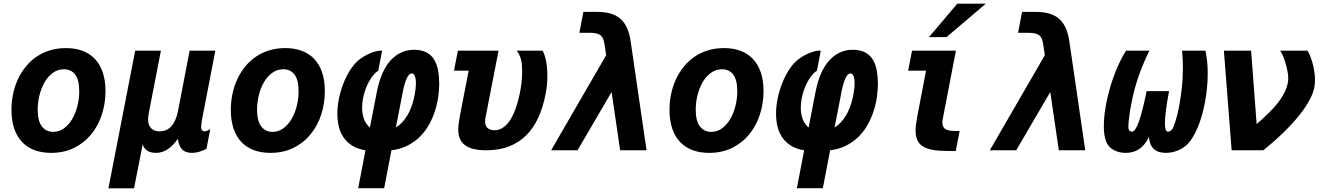

<svg xmlns="http://www.w3.org/2000/svg" viewBox="-20 -825 7265 1054"><path d="M260.3 14.2Q210 14.2 169.7 -0.7Q129.4 -15.6 101.3 -45.2Q73.2 -74.7 58.1 -118.9Q43 -163.1 43 -221.7Q43 -266.1 51.8 -308.6Q60.5 -351.1 77.9 -388.7Q95.2 -426.3 120.6 -458Q146 -489.7 179.2 -512.7Q212.4 -535.6 253.2 -548.3Q293.9 -561 341.8 -561Q392.1 -561 432.4 -546.1Q472.7 -531.2 500.7 -501.7Q528.8 -472.2 543.9 -428Q559.1 -383.8 559.1 -324.7Q559.1 -257.8 539.3 -196.5Q519.5 -135.3 481.4 -88.4Q443.4 -41.5 387.7 -13.7Q332 14.2 260.3 14.2ZM272 -101.1Q304.7 -101.1 331.3 -120.6Q357.9 -140.1 376.5 -171.6Q395 -203.1 405 -243.2Q415 -283.2 415 -324.2Q415 -386.7 392.6 -415.8Q370.1 -444.8 331.5 -444.8Q296.9 -444.8 269.8 -424.8Q242.7 -404.8 224.4 -372.8Q206.1 -340.8 196.5 -301.3Q187 -261.7 187 -222.7Q187 -160.2 210.2 -130.6Q233.4 -101.1 272 -101.1Z M722.2 -546.9H863.3L798.8 -214.8Q793 -187.5 793 -168.9Q793 -138.2 809.6 -121.1Q826.2 -104 856 -104Q934.6 -104 957 -214.8L1021 -546.9H1162.1L1088.9 -168Q1087.9 -159.7 1086.9 -153.3Q1085.9 -147 1085.4 -143.1Q1084 -134.8 1084 -130.9Q1084 -104 1104 -104Q1109.9 -104 1116.9 -106.9Q1124 -109.9 1134.3 -116.2L1113.3 -7.8Q1090.8 3.4 1071.3 8.8Q1051.8 14.2 1034.2 14.2Q999 14.2 980.5 -3.9Q961.9 -22 956.1 -63Q903.8 14.2 835.9 14.2Q807.6 14.2 789.1 2.7Q770.5 -8.8 763.2 -32.2L715.8 209H575.2Z M1464.4 14.2Q1414.1 14.2 1373.8 -0.7Q1333.5 -15.6 1305.4 -45.2Q1277.3 -74.7 1262.2 -118.9Q1247.1 -163.1 1247.1 -221.7Q1247.1 -266.1 1255.9 -308.6Q1264.6 -351.1 1282 -388.7Q1299.3 -426.3 1324.7 -458Q1350.1 -489.7 1383.3 -512.7Q1416.5 -535.6 1457.3 -548.3Q1498 -561 1545.9 -561Q1596.2 -561 1636.5 -546.1Q1676.8 -531.2 1704.8 -501.7Q1732.9 -472.2 1748 -428Q1763.2 -383.8 1763.2 -324.7Q1763.2 -257.8 1743.4 -196.5Q1723.6 -135.3 1685.5 -88.4Q1647.5 -41.5 1591.8 -13.7Q1536.1 14.2 1464.4 14.2ZM1476.1 -101.1Q1508.8 -101.1 1535.4 -120.6Q1562 -140.1 1580.6 -171.6Q1599.1 -203.1 1609.1 -243.2Q1619.1 -283.2 1619.1 -324.2Q1619.1 -386.7 1596.7 -415.8Q1574.2 -444.8 1535.6 -444.8Q1501 -444.8 1473.9 -424.8Q1446.8 -404.8 1428.5 -372.8Q1410.2 -340.8 1400.6 -301.3Q1391.1 -261.7 1391.1 -222.7Q1391.1 -160.2 1414.3 -130.6Q1437.5 -101.1 1476.1 -101.1Z M1986.3 0Q1942.9 -6.8 1913.6 -25.4Q1884.3 -43.9 1866 -70.8Q1847.7 -97.7 1839.8 -130.9Q1832 -164.1 1832 -200.7Q1832 -243.7 1841.3 -286.9Q1850.6 -330.1 1865.7 -368.2Q1880.9 -406.2 1900.1 -437Q1919.4 -467.8 1939 -486.3Q1951.2 -498 1968.8 -509.5Q1986.3 -521 2005.6 -529.8Q2024.9 -538.6 2043.7 -543.5Q2062.5 -548.3 2077.6 -546.9L2056.2 -435.1Q2050.8 -435.1 2039.1 -423.1Q2027.3 -411.1 2015.6 -393.6Q2006.3 -379.4 1997.6 -361.1Q1988.8 -342.8 1982.2 -321.8Q1975.6 -300.8 1971.7 -278.3Q1967.8 -255.9 1967.8 -233.4Q1967.8 -201.2 1977.5 -173.1Q1987.3 -145 2010.7 -125L2047.9 -316.4Q2071.3 -436.5 2124.8 -494.1Q2178.2 -551.8 2253.9 -551.8Q2292.5 -551.8 2321.3 -537.1Q2350.1 -522.5 2366.7 -491.7Q2379.4 -468.3 2385.3 -436Q2391.1 -403.8 2391.1 -366.2Q2391.1 -330.1 2385.3 -290.5Q2379.4 -251 2366.7 -212.4Q2354 -173.8 2333.7 -138.2Q2313.5 -102.5 2284.2 -73.7Q2254.9 -44.9 2216.3 -25.4Q2177.7 -5.9 2128.9 0L2088.9 208H1946.3ZM2153.3 -125Q2227.5 -172.4 2253.4 -290.5Q2257.8 -311 2260.5 -331.5Q2263.2 -352.1 2263.2 -369.1Q2263.2 -375 2262.7 -381.3Q2262.2 -387.7 2261.2 -393.6Q2255.9 -421.9 2240.2 -421.9Q2210.9 -421.9 2190.4 -316.4Z M2649.4 0Q2606.4 0 2577.1 -7.8Q2547.9 -15.6 2529.8 -30.3Q2511.7 -44.9 2503.7 -65.9Q2495.6 -86.9 2495.6 -113.3Q2495.6 -127.4 2497.8 -145.5Q2500 -163.6 2503.9 -185.1L2552.7 -437H2472.2L2493.7 -546.9H2716.8L2645 -178.2Q2644 -172.9 2643.6 -167.7Q2643.1 -162.6 2643.1 -158.7Q2643.1 -132.8 2657.5 -121.3Q2671.9 -109.9 2694.3 -109.9Q2740.2 -109.9 2775.9 -159.2Q2811.5 -208.5 2833.5 -312.5Q2838.9 -338.4 2842.5 -366.9Q2846.2 -395.5 2846.2 -433.6Q2846.2 -452.6 2845 -468Q2843.8 -483.4 2840.3 -497.1Q2836.9 -510.7 2831.3 -522.9Q2825.7 -535.2 2816.4 -546.9H2958.5Q2971.2 -524.9 2978 -488.5Q2984.9 -452.1 2984.9 -407.7Q2984.9 -380.9 2982.4 -357.9Q2980 -335 2975.6 -311.5Q2961.9 -238.3 2935.5 -180.4Q2909.2 -122.6 2869.1 -82.5Q2829.1 -42.5 2774.4 -21.2Q2719.7 0 2649.4 0Z M3307.6 -522 3298.8 -580.1Q3295.9 -598.1 3291.3 -610.6Q3286.6 -623 3277.3 -630.6Q3268.1 -638.2 3253.2 -641.6Q3238.3 -645 3215.3 -645H3160.6L3182.6 -759.8H3255.9Q3301.8 -759.8 3334.2 -749.8Q3366.7 -739.7 3388.7 -719.2Q3410.6 -698.7 3423.6 -668Q3436.5 -637.2 3442.4 -595.7L3529.3 0H3384.3L3337.4 -319.8L3150.4 0H3005.4Z M3872.6 14.2Q3822.3 14.2 3782 -0.7Q3741.7 -15.6 3713.6 -45.2Q3685.5 -74.7 3670.4 -118.9Q3655.3 -163.1 3655.3 -221.7Q3655.3 -266.1 3664.1 -308.6Q3672.9 -351.1 3690.2 -388.7Q3707.5 -426.3 3732.9 -458Q3758.3 -489.7 3791.5 -512.7Q3824.7 -535.6 3865.5 -548.3Q3906.2 -561 3954.1 -561Q4004.4 -561 4044.7 -546.1Q4085 -531.2 4113 -501.7Q4141.1 -472.2 4156.2 -428Q4171.4 -383.8 4171.4 -324.7Q4171.4 -257.8 4151.6 -196.5Q4131.8 -135.3 4093.8 -88.4Q4055.7 -41.5 4000 -13.7Q3944.3 14.2 3872.6 14.2ZM3884.3 -101.1Q3917 -101.1 3943.6 -120.6Q3970.2 -140.1 3988.8 -171.6Q4007.3 -203.1 4017.3 -243.2Q4027.3 -283.2 4027.3 -324.2Q4027.3 -386.7 4004.9 -415.8Q3982.4 -444.8 3943.8 -444.8Q3909.2 -444.8 3882.1 -424.8Q3855 -404.8 3836.7 -372.8Q3818.4 -340.8 3808.8 -301.3Q3799.3 -261.7 3799.3 -222.7Q3799.3 -160.2 3822.5 -130.6Q3845.7 -101.1 3884.3 -101.1Z M4394.5 0Q4351.1 -6.8 4321.8 -25.4Q4292.5 -43.9 4274.2 -70.8Q4255.9 -97.7 4248 -130.9Q4240.2 -164.1 4240.2 -200.7Q4240.2 -243.7 4249.5 -286.9Q4258.8 -330.1 4273.9 -368.2Q4289.1 -406.2 4308.3 -437Q4327.6 -467.8 4347.2 -486.3Q4359.4 -498 4377 -509.5Q4394.5 -521 4413.8 -529.8Q4433.1 -538.6 4451.9 -543.5Q4470.7 -548.3 4485.8 -546.9L4464.4 -435.1Q4459 -435.1 4447.3 -423.1Q4435.5 -411.1 4423.8 -393.6Q4414.6 -379.4 4405.8 -361.1Q4397 -342.8 4390.4 -321.8Q4383.8 -300.8 4379.9 -278.3Q4376 -255.9 4376 -233.4Q4376 -201.2 4385.7 -173.1Q4395.5 -145 4418.9 -125L4456.1 -316.4Q4479.5 -436.5 4533 -494.1Q4586.4 -551.8 4662.1 -551.8Q4700.7 -551.8 4729.5 -537.1Q4758.3 -522.5 4774.9 -491.7Q4787.6 -468.3 4793.5 -436Q4799.3 -403.8 4799.3 -366.2Q4799.3 -330.1 4793.5 -290.5Q4787.6 -251 4774.9 -212.4Q4762.2 -173.8 4741.9 -138.2Q4721.7 -102.5 4692.4 -73.7Q4663.1 -44.9 4624.5 -25.4Q4585.9 -5.9 4537.1 0L4497.1 208H4354.5ZM4561.5 -125Q4635.7 -172.4 4661.6 -290.5Q4666 -311 4668.7 -331.5Q4671.4 -352.1 4671.4 -369.1Q4671.4 -375 4670.9 -381.3Q4670.4 -387.7 4669.4 -393.6Q4664.1 -421.9 4648.4 -421.9Q4619.1 -421.9 4598.6 -316.4Z M5234.9 -804.7H5391.6L5175.8 -621.1H5079.6ZM5188.5 3.9Q5139.2 3.9 5104.7 -1.5Q5070.3 -6.8 5048.3 -20Q5026.4 -33.2 5016.4 -54.7Q5006.3 -76.2 5006.3 -108.4Q5006.3 -124 5008.5 -141.8Q5010.7 -159.7 5014.6 -181.2L5063.5 -437H4965.3L4986.8 -546.9H5227.5L5155.8 -174.3Q5154.8 -168.5 5154.1 -163.3Q5153.3 -158.2 5153.3 -152.8Q5153.3 -127.9 5169.4 -116.9Q5185.5 -106 5219.7 -106H5248L5226.6 3.9Z M5715.8 -522 5707 -580.1Q5704.1 -598.1 5699.5 -610.6Q5694.8 -623 5685.5 -630.6Q5676.3 -638.2 5661.4 -641.6Q5646.5 -645 5623.5 -645H5568.8L5590.8 -759.8H5664.1Q5710 -759.8 5742.4 -749.8Q5774.9 -739.7 5796.9 -719.2Q5818.8 -698.7 5831.8 -668Q5844.7 -637.2 5850.6 -595.7L5937.5 0H5792.5L5745.6 -319.8L5558.6 0H5413.6Z M6160.6 14.2Q6128.4 14.2 6103.5 3.2Q6078.6 -7.8 6064.5 -26.4Q6039.6 -59.1 6039.6 -132.3Q6039.6 -177.7 6048.3 -231.7Q6057.1 -285.6 6073 -341.1Q6088.9 -396.5 6111.3 -449.7Q6133.8 -502.9 6161.6 -546.9H6289.6Q6269 -504.9 6254.2 -468.5Q6239.3 -432.1 6228 -399.2Q6216.8 -366.2 6208.5 -335.2Q6200.2 -304.2 6193.8 -272Q6189.5 -251.5 6186 -231Q6182.6 -210.4 6179.9 -191.9Q6177.2 -173.3 6175.8 -158Q6174.3 -142.6 6174.3 -132.3Q6174.3 -121.6 6175.8 -115.7Q6178.7 -103 6194.8 -102.1Q6229.5 -102.1 6274.4 -324.7H6397.5Q6386.2 -264.2 6380.6 -220.5Q6375 -176.8 6375 -148.9Q6375 -102.1 6391.1 -102.1Q6406.2 -102.5 6415 -115.7Q6422.4 -127 6432.6 -158.7Q6442.9 -190.4 6451.9 -236.3Q6460.9 -282.2 6467.3 -338.6Q6473.6 -395 6473.6 -455.6Q6473.6 -501.5 6469.2 -546.9H6597.2Q6609.9 -491.7 6609.9 -421.9Q6609.9 -383.3 6606 -343.3Q6602.1 -303.2 6595 -264.6Q6587.9 -226.1 6577.4 -189.7Q6566.9 -153.3 6553.7 -122.3Q6540.5 -91.3 6524.7 -66.7Q6508.8 -42 6491.2 -26.4Q6469.7 -7.8 6440.2 3.2Q6410.6 14.2 6379.4 14.2Q6293.9 14.2 6287.1 -73.2Q6246.1 14.2 6160.6 14.2Z M6698.7 -546.9H6848.1L6878.4 -144Q6915.5 -176.3 6944.8 -204.8Q6974.1 -233.4 6995.4 -260.7Q7016.6 -288.1 7030 -314.5Q7043.5 -340.8 7049.3 -368.7Q7050.8 -375.5 7051.3 -382.1Q7051.8 -388.7 7051.8 -397Q7051.8 -404.8 7051.3 -410.6Q7050.8 -416.5 7049.3 -425.3Q7044.4 -456.5 7033.7 -489.7Q7022.9 -522.9 7007.8 -546.9H7157.7Q7168 -529.8 7175.5 -509.3Q7183.1 -488.8 7188.2 -467.5Q7193.4 -446.3 7196 -425.3Q7198.7 -404.3 7198.7 -385.3Q7198.7 -365.2 7195.8 -349.1Q7190.4 -318.8 7174.3 -286.4Q7158.2 -253.9 7135 -221.7Q7111.8 -189.5 7083.7 -158Q7055.7 -126.5 7026.1 -97.9Q6996.6 -69.3 6967.8 -44.2Q6939 -19 6915 0H6741.2Z"/></svg>

Font: Hack
Style: Bold Italic
Weight: 700
Italic angle: -11°
Monospace: yes
Designer: Christopher Simpkins
Foundry: Christopher Simpkins
Version: Version 2.017; ttfautohint (v1.4.1) -l 4 -r 80 -G 350 -x 0 -